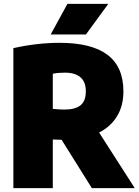

<svg xmlns="http://www.w3.org/2000/svg" viewBox="-20 -971 716 991"><path d="M454 0 298 -249.5 252.5 -251V0H49V-722.5Q171 -750 288.5 -750Q452.5 -750 534.8 -688Q617 -626 617 -499.5Q617 -425 584.2 -371.2Q551.5 -317.5 491.5 -287L675.5 0ZM252.5 -409Q286.5 -405.5 313.5 -405.5Q368 -405.5 395.5 -427.5Q423 -449.5 423 -499.5Q423 -548.5 395.2 -572.2Q367.5 -596 315 -596Q280 -596 252.5 -590.5ZM241.5 -793 328 -951H539L423.5 -793Z"/></svg>

Font: Encode Sans Semi Condensed Black
Style: Regular
Weight: 900
Width: 4
Designer: Multiple Designers
Foundry: Impallari Type
Version: Version 2.000